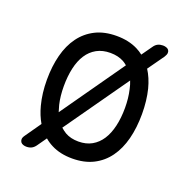

<svg xmlns="http://www.w3.org/2000/svg" viewBox="-114 -700 827 839"><g transform="rotate(20 300.0 -280.0)"><path d="M300 10Q244 10 203 -11Q183 -21 167 -35L136 9Q128 20 118 25Q108 30 94 30Q87 30 79.5 27.5Q72 25 68 19.5Q64 14 64 6Q64 -2 72 -13L123 -86Q104 -118 93 -160Q79 -213 79 -276Q79 -339 92.5 -391Q106 -443 133.5 -480.5Q161 -518 202.5 -539Q244 -560 301 -560Q357 -560 399 -539Q415 -531 429 -520L463 -568Q471 -580 481.5 -585Q492 -590 505 -590Q513 -590 520.5 -587.5Q528 -585 532 -579.5Q536 -574 535.5 -566Q535 -558 528 -547L474 -471Q496 -437 508 -391Q521 -339 521 -277Q521 -213 507.5 -160.5Q494 -108 466.5 -70Q439 -32 397.5 -11Q356 10 300 10ZM300 -69Q336 -69 362.5 -84Q389 -99 406.5 -126Q424 -153 433 -191.5Q442 -230 442 -277Q442 -322 433 -360Q429 -380 422 -397L214 -102Q225 -92 238 -84Q264 -69 300 -69ZM176 -160 382 -453Q374 -460 364 -466Q337 -481 300.5 -481Q264 -481 237 -466Q210 -451 192.5 -424Q175 -397 166.5 -359Q158 -321 158 -275Q158 -229 167 -191Q171 -175 176 -160Z"/></g></svg>

Font: Maple Mono NL Light
Style: Regular
Weight: 300
Monospace: yes
Designer: subframe7536
Version: Version 7.000